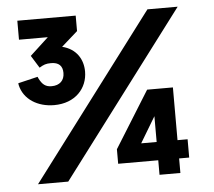

<svg xmlns="http://www.w3.org/2000/svg" viewBox="-51 -756 911 816"><g transform="rotate(-5 404.5 -347.5)"><path d="M177 -329C268 -329 320 -389 320 -460C320 -511 293 -558 232 -573L301 -634V-700H52V-619H175L96 -546L129 -493C147 -504 157 -508 179 -508C212 -508 228 -492 228 -462C228 -430 208 -410 173 -410C147 -410 133 -422 120 -448L117 -455L33 -435L34 -427C48 -365 107 -329 177 -329ZM79 0H208L736 -700H607ZM426 -57H597V5H686V-57H729V-135H686V-360H576L426 -119ZM531 -135 597 -245V-135Z"/></g></svg>

Font: Fixel Display SemiBold
Style: Regular
Weight: 600
Designer: AlfaBravo + MacPaw
Foundry: Kyrylo Tkachov, Marchela Mozhyna, Serhii Makarenko, Maria Weinstein, Zakhar Kryvoshyya
Version: Version 1.211